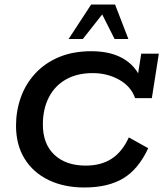

<svg xmlns="http://www.w3.org/2000/svg" viewBox="-20 -821 724 851"><path d="M354 10Q264 10 195.5 -23Q127 -56 89 -117.5Q51 -179 51 -264Q51 -329 72 -388.5Q93 -448 135.5 -494.5Q178 -541 240.5 -567.5Q303 -594 385 -594Q477 -594 535.5 -555.5Q594 -517 612 -447L587 -463L606 -583H684L653 -386H579Q560 -439 507.5 -468Q455 -497 391 -497Q322 -497 272.5 -469Q223 -441 196.5 -389.5Q170 -338 170 -269Q170 -183 221 -135Q272 -87 360 -87Q428 -87 475 -117.5Q522 -148 551 -212L637 -164Q593 -70 525.5 -30Q458 10 354 10ZM284 -648 384 -801H490L549 -648H488L433 -757L347 -648Z"/></svg>

Font: Rokkitt SemiBold
Style: Italic
Weight: 600
Italic angle: -9°
Designer: Vernon Adams
Foundry: Vernon Adams
Version: Version 3.103